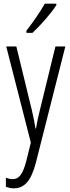

<svg xmlns="http://www.w3.org/2000/svg" viewBox="-20 -878 383 1046"><path d="M287 -850V-858H224C196 -809 165 -764 124 -711V-699H157C197 -736 258 -804 287 -850ZM14 -625 148 -101 123 0C103 76 81 98 49 98C38 98 24 95 12 90V140C27 145 40 148 55 148C112 148 149 109 175 10L336 -625H282L198 -281C189 -247 183 -217 176 -178H173C169 -206 165 -229 153 -280L69 -625Z"/></svg>

Font: Noto Sans Kannada UI ExtraCondensed Light
Style: Regular
Weight: 300
Width: 2
Designer: Jelle Bosma - Monotype Design Team
Foundry: Monotype Imaging Inc.
Version: Version 2.005